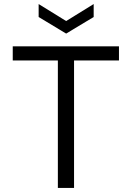

<svg xmlns="http://www.w3.org/2000/svg" viewBox="-20 -929 650 949"><path d="M443 -909V-845L307 -763L171 -845V-909L307 -825ZM43 -700H568V-630H346V0H266V-630H43Z"/></svg>

Font: Albert Sans
Style: Regular
Weight: 400
Designer: Andreas Rasmussen
Foundry: a.Foundry
Version: Version 1.025